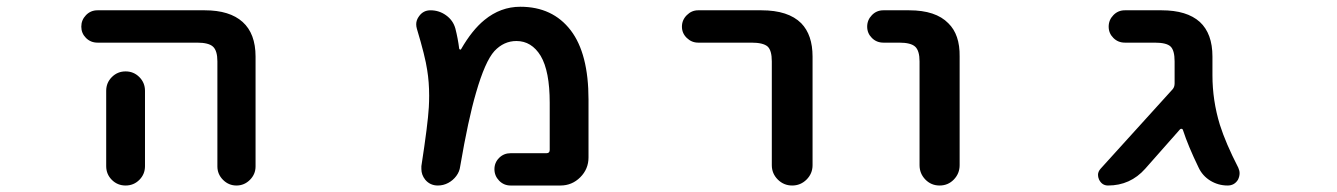

<svg xmlns="http://www.w3.org/2000/svg" viewBox="-20 -579 4040 580"><path d="M636.7 -76.2V-393.6Q636.7 -425.8 623.5 -438Q610.4 -450.2 575.2 -450.2H274.4Q253.9 -450.2 239.7 -464.4Q225.6 -478.5 225.6 -498.5Q225.6 -518.6 239.7 -533.2Q253.9 -547.9 274.4 -547.9H598.6Q673.8 -547.9 712.9 -512.7Q752 -477.5 752 -408.2V-76.2Q752 -52.7 734.9 -35.6Q717.8 -18.6 694.3 -18.6Q670.9 -18.6 653.8 -35.6Q636.7 -52.7 636.7 -76.2ZM300.8 -77.1V-304.7Q300.8 -329.1 317.9 -346.2Q335 -363.3 359.4 -363.3Q383.8 -363.3 400.9 -346.2Q418 -329.1 418 -304.7V-77.1Q418 -52.7 400.9 -35.6Q383.8 -18.6 359.4 -18.6Q335 -18.6 317.9 -35.6Q300.8 -52.7 300.8 -77.1Z M1522.5 -18.6Q1502 -18.6 1487.8 -33.2Q1473.6 -47.9 1473.6 -67.9Q1473.6 -87.9 1487.8 -102.1Q1502 -116.2 1522.5 -116.2H1630.9Q1640.6 -116.2 1640.6 -126V-268.6Q1640.6 -364.3 1613.3 -410.2Q1585.9 -455.1 1540 -455.1Q1502 -455.1 1473.6 -424.8Q1445.3 -393.6 1418 -298.8Q1394.5 -218.8 1370.1 -76.2Q1368.2 -60.5 1358.4 -47.4Q1348.6 -34.2 1334 -26.4Q1319.3 -18.6 1302.7 -18.6Q1279.3 -18.6 1264.6 -36.1Q1252.9 -50.8 1252.9 -68.4Q1252.9 -72.3 1252.9 -77.1Q1272.5 -204.1 1275.4 -254.9Q1276.4 -272.5 1276.4 -290Q1276.4 -331.1 1270.5 -367.2Q1264.6 -408.2 1239.3 -492.2Q1237.3 -499 1237.3 -505.9Q1237.3 -518.6 1246.1 -530.3Q1258.8 -547.9 1280.3 -547.9Q1306.6 -547.9 1327.6 -532.7Q1348.6 -517.6 1355.5 -493.2Q1363.3 -462.9 1367.2 -431.6Q1368.2 -429.7 1370.1 -429.2Q1372.1 -428.7 1373 -430.7Q1406.2 -488.3 1443.4 -518.6Q1492.2 -558.6 1551.8 -558.6Q1649.4 -558.6 1704.1 -487.3Q1757.8 -417 1757.8 -278.3V-103.5Q1757.8 -68.4 1732.9 -43.5Q1708 -18.6 1672.9 -18.6Z M2311.5 -80.1V-393.6Q2311.5 -426.8 2298.8 -438.5Q2285.2 -450.2 2250 -450.2H2088.9Q2069.3 -450.2 2054.7 -464.4Q2040 -478.5 2040 -498.5Q2040 -518.6 2054.7 -533.2Q2069.3 -547.9 2088.9 -547.9H2280.3Q2361.3 -547.9 2400.4 -508.8Q2434.6 -473.6 2434.6 -408.2V-80.1Q2434.6 -54.7 2416.5 -36.6Q2398.4 -18.6 2373 -18.6Q2347.7 -18.6 2329.6 -36.6Q2311.5 -54.7 2311.5 -80.1Z M2757.8 -80.1V-393.6Q2757.8 -425.8 2744.6 -438Q2731.4 -450.2 2696.3 -450.2H2648.4Q2627.9 -450.2 2613.8 -464.4Q2599.6 -478.5 2599.6 -498.5Q2599.6 -518.6 2613.8 -533.2Q2627.9 -547.9 2648.4 -547.9H2726.6Q2806.6 -547.9 2844.7 -508.8Q2879.9 -474.6 2878.9 -408.2V-80.1Q2878.9 -54.7 2861.3 -36.6Q2843.8 -18.6 2818.4 -18.6Q2793 -18.6 2775.4 -36.6Q2757.8 -54.7 2757.8 -80.1Z M3688.5 -18.6Q3660.2 -18.6 3636.2 -33.2Q3612.3 -47.9 3600.6 -73.2Q3569.3 -137.7 3553.7 -185.5Q3552.7 -189.5 3549.3 -189.9Q3545.9 -190.4 3543.9 -187.5L3439.5 -69.3Q3394.5 -18.6 3327.1 -18.6Q3308.6 -18.6 3299.8 -37.1Q3296.9 -43.9 3296.9 -50.8Q3296.9 -60.5 3304.7 -69.3L3522.5 -309.6Q3528.3 -316.4 3528.3 -327.1Q3528.3 -333 3528.3 -341.8V-393.6Q3528.3 -426.8 3516.1 -438.5Q3503.9 -450.2 3467.8 -450.2H3377.9Q3357.4 -450.2 3343.3 -464.4Q3329.1 -478.5 3329.1 -498.5Q3329.1 -518.6 3343.3 -533.2Q3357.4 -547.9 3377.9 -547.9H3489.3Q3565.4 -547.9 3604.5 -512.7Q3642.6 -477.5 3642.6 -408.2V-351.6Q3642.6 -275.4 3665 -202.1Q3682.6 -146.5 3720.7 -72.3Q3724.6 -63.5 3724.6 -55.7Q3724.6 -45.9 3719.7 -36.1Q3709 -18.6 3688.5 -18.6Z"/></svg>

Font: Rounded-X Mgen+ 2m medium
Style: Regular
Weight: 500
Designer: [Source Han Sans]
Ryoko NISHIZUKA  (kana & ideographs); Paul D. Hunt (Latin, Greek & Cyrillic); Wenlong ZHANG  (bopomofo
Version: Version 1.059.20150602